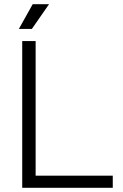

<svg xmlns="http://www.w3.org/2000/svg" viewBox="-20 -896 587 916"><path d="M518 0H86V-700H150V-58H518ZM132 -758H70L136 -876H214Z"/></svg>

Font: Space Grotesk Variable Light
Style: Regular
Weight: 300
Designer: Florian Karsten
Foundry: Florian Karsten
Version: Version 2.000